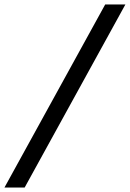

<svg xmlns="http://www.w3.org/2000/svg" viewBox="-72 -725 585 865"><path d="M-52 120 402 -705H493L39 120Z"/></svg>

Font: Kosmopol Plus Jakarta Sans Italic It
Style: Regular
Weight: 400
Italic angle: -8.04999°
Designer: Gumpita Rahayu
Foundry: Tokotype
Version: Version 2.006